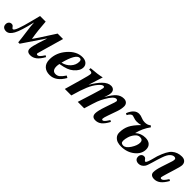

<svg xmlns="http://www.w3.org/2000/svg" viewBox="199 -1490 2531 2531"><g transform="rotate(45 1464.0 -224.5)"><path d="M615 -135 637 -122Q597 -51 557.5 -21Q518 9 472 9Q404 9 404 -50Q404 -91 433 -181L473 -306H472L265 0H239Q235 -54 219.5 -163.5Q204 -273 202 -331H201Q156 -135 115.5 -62Q75 11 22 11Q-9 11 -28.5 -5Q-48 -21 -48 -53Q-48 -78 -33 -95Q-18 -112 7 -112Q24 -112 34 -102Q44 -92 50.5 -82Q57 -72 66 -72Q86 -72 110.5 -138Q135 -204 165 -322.5Q195 -441 197 -449H302Q312 -294 335 -160Q363 -198 392 -242.5Q421 -287 461 -350Q501 -413 525 -449H626L544 -162Q520 -80 520 -76Q520 -59 539 -59Q553 -59 570 -75Q587 -91 615 -135Z M1001 -143 1030 -126Q952 13 835 13Q768 13 728.5 -24.5Q689 -62 689 -134Q689 -258 778.5 -360Q868 -462 977 -462Q1025 -462 1053.5 -438Q1082 -414 1082 -375Q1082 -312 1013 -253Q981 -226 939.5 -210.5Q898 -195 825 -182Q819 -152 819 -133Q819 -51 883 -51Q915 -51 940.5 -71Q966 -91 1001 -143ZM990 -390Q990 -429 959 -429Q888 -429 832 -214Q900 -229 945 -278.5Q990 -328 990 -390Z M1823 -135 1845 -122Q1807 -51 1769.5 -21Q1732 9 1684 9Q1618 9 1618 -57Q1618 -103 1654 -208L1698 -338Q1705 -361 1705 -368Q1705 -376 1698 -382.5Q1691 -389 1682 -389Q1635 -389 1570 -273Q1543 -225 1527.5 -184Q1512 -143 1469 0H1349L1414 -207Q1459 -350 1459 -367Q1459 -389 1441 -389Q1416 -389 1376 -342Q1333 -291 1301 -216Q1269 -141 1229 0H1108L1174 -232Q1210 -357 1210 -382Q1210 -407 1172 -407H1154V-434Q1284 -444 1354 -461L1291 -262H1292Q1345 -353 1396 -404Q1454 -462 1510 -462Q1542 -462 1560 -444Q1578 -426 1578 -395Q1578 -360 1551 -290Q1606 -388 1650 -425Q1694 -462 1749 -462Q1784 -462 1804 -442.5Q1824 -423 1824 -391Q1824 -342 1803 -282L1758 -154Q1737 -95 1737 -77Q1737 -59 1753 -59Q1775 -59 1811 -117Q1817 -128 1823 -135Z M2175 -245H2176Q2234 -298 2315 -298Q2370 -298 2400.5 -270.5Q2431 -243 2431 -194Q2431 -110 2353.5 -48.5Q2276 13 2167 13Q2131 13 2100 3.5Q2069 -6 2045 -33Q2021 -60 2021 -102Q2021 -177 2050.5 -237.5Q2080 -298 2155 -373L2153 -375Q2124 -365 2078 -365Q2055 -365 2025 -375.5Q1995 -386 1990 -386Q1956 -386 1928 -332L1904 -344Q1951 -462 2033 -462Q2063 -462 2096.5 -447.5Q2130 -433 2162 -433Q2218 -433 2247 -462L2268 -445Q2201 -353 2175 -245ZM2312 -202Q2312 -253 2257 -253Q2220 -253 2190 -216Q2160 -179 2147 -136.5Q2134 -94 2134 -62Q2134 -36 2146 -26Q2158 -16 2180 -16Q2226 -16 2269 -83Q2312 -150 2312 -202Z M2924 -135 2946 -122Q2906 -51 2866.5 -21Q2827 9 2781 9Q2747 9 2727.5 -6Q2708 -21 2708 -51Q2708 -98 2734 -176L2784 -328Q2790 -348 2790 -364Q2790 -390 2758 -390Q2734 -390 2707 -366Q2677 -340 2652.5 -269Q2628 -198 2608 -126Q2588 -54 2572 -33Q2539 11 2491 11Q2460 11 2440.5 -5Q2421 -21 2421 -53Q2421 -78 2436 -95Q2451 -112 2476 -112Q2493 -112 2503 -102Q2513 -92 2519.5 -82Q2526 -72 2535 -72Q2547 -72 2559 -103Q2571 -134 2582.5 -180.5Q2594 -227 2597 -234Q2644 -370 2694 -413Q2751 -462 2830 -462Q2869 -462 2891 -441.5Q2913 -421 2913 -385Q2913 -358 2885 -269L2853 -165Q2829 -84 2829 -76Q2829 -59 2848 -59Q2862 -59 2879 -75Q2896 -91 2924 -135Z"/></g></svg>

Font: STIX
Style: Bold Italic
Weight: 700
Italic angle: -16.33°
Designer: MicroPress Inc., with final additions and corrections provided by Coen Hoffman, Elsevier (retired)
Version: Version 1.1.1